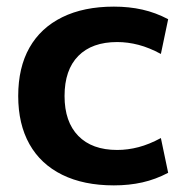

<svg xmlns="http://www.w3.org/2000/svg" viewBox="-20 -550 584 580"><path d="M324 10Q233 10 168 -22Q103 -54 69 -114.5Q35 -175 35 -260Q35 -346 69 -406Q103 -466 168 -498Q233 -530 324 -530Q370 -530 410 -521Q450 -512 488 -492L466 -387Q431 -406 398.5 -414.5Q366 -423 334 -423Q258 -423 216.5 -381Q175 -339 175 -260Q175 -182 216.5 -139.5Q258 -97 334 -97Q366 -97 398.5 -105.5Q431 -114 466 -133L488 -28Q450 -8 410 1Q370 10 324 10Z"/></svg>

Font: M PLUS 2
Style: Bold
Weight: 700
Designer: Coji Morishita
Foundry: UNDERFOREST DESIGN
Version: Version 1.001